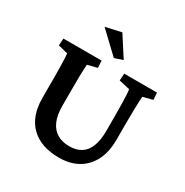

<svg xmlns="http://www.w3.org/2000/svg" viewBox="-176 -909 1022 1060"><g transform="rotate(30 335.0 -379.0)"><path d="M37.1 -573.2H280.3L283.2 -528.3L221.7 -512.7Q220.7 -504.9 219.7 -485.8Q218.8 -466.8 218.3 -437Q217.8 -407.2 217.8 -364.3V-248Q217.8 -189.5 234.9 -150.9Q252 -112.3 284.2 -93.3Q316.4 -74.2 361.3 -74.2Q405.3 -74.2 435.5 -92.8Q465.8 -111.3 481.4 -150.9Q497.1 -190.4 497.1 -250V-346.7Q497.1 -395.5 496.1 -431.6Q495.1 -467.8 493.7 -488.8Q492.2 -509.8 490.2 -512.7L421.9 -528.3L424.8 -573.2H633.8L636.7 -528.3L575.2 -512.7Q574.2 -509.8 573.2 -488.8Q572.3 -467.8 571.3 -431.6Q570.3 -395.5 570.3 -346.7V-237.3Q570.3 -158.2 542.5 -103.5Q514.6 -48.8 463.9 -20Q413.1 8.8 344.7 8.8Q227.5 8.8 164.1 -53.7Q100.6 -116.2 100.6 -231.4V-364.3Q100.6 -408.2 99.6 -440.9Q98.6 -473.6 97.7 -491.7Q96.7 -509.8 95.7 -512.7L34.2 -528.3ZM332 -619.1 201.2 -743.2 301.8 -765.6 384.8 -636.7Z"/></g></svg>

Font: Crimson Pro ExtraLight SemiBold
Style: Regular
Weight: 600
Version: Version 1.002